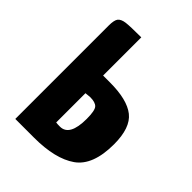

<svg xmlns="http://www.w3.org/2000/svg" viewBox="-155 -577 654 654"><g transform="rotate(45 172.5 -250.0)"><path d="M173 -316Q256 -316 294 -286Q332 -256 332 -177Q332 -75 278.5 -37.5Q225 0 123 0H33V-450Q33 -475 40 -485Q48 -495 67 -497.5Q86 -500 140 -500V-316ZM140 -90Q146 -89 159 -89Q205 -89 205 -172Q205 -212 195.5 -222.5Q186 -233 161 -233L140 -231Z"/></g></svg>

Font: Yanone Kaffeesatz Bold
Style: Regular
Weight: 700
Designer: Yanone (Cyrillic: Daniel Pouzeot)
Foundry: Yanone
Version: Version 1.003;PS 001.003;hotconv 1.0.88;makeotf.lib2.5.64775